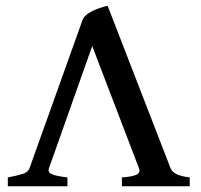

<svg xmlns="http://www.w3.org/2000/svg" viewBox="-20 -650 700 670"><path d="M7.3 0V-30.8Q40.5 -37.1 59.3 -43.2Q78.1 -49.3 83 -63L267.6 -579.1Q272.9 -593.8 288.8 -603.8Q304.7 -613.8 323.5 -620.4Q342.3 -627 355.5 -629.9L575.2 -63Q580.1 -50.3 595.7 -42.5Q611.3 -34.7 642.1 -30.8V0H405.3V-30.8Q444.3 -33.7 457.5 -41Q470.7 -48.3 465.3 -62L301.8 -489.3L150.9 -63Q146 -48.8 160.6 -42.2Q175.3 -35.6 215.3 -30.8V0Z"/></svg>

Font: David Libre Medium
Style: Regular
Weight: 500
Designer: Ismar David, J. Victor Gaultney, Annie Olsen and Meir Sadan
Foundry: Monotype Imaging Inc. & SIL International
Version: Version 1.100; ttfautohint (v1.8.4.7-5d5b)